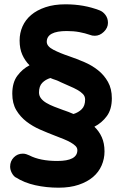

<svg xmlns="http://www.w3.org/2000/svg" viewBox="-20 -748 569 891"><path d="M86 -35Q94 -35 102 -32.5Q110 -30 116 -27Q166 -1 246 -1Q339 -1 339 -51Q339 -62 330.5 -70.5Q322 -79 308 -87Q294 -95 275.5 -102.5Q257 -110 236 -118Q202 -131 166.5 -146.5Q131 -162 102.5 -184Q74 -206 55.5 -237Q37 -268 37 -313Q37 -365 60.5 -396.5Q84 -428 117 -445Q96 -466 83.5 -494Q71 -522 71 -560Q71 -595 84.5 -625.5Q98 -656 124.5 -678.5Q151 -701 191 -714.5Q231 -728 284 -728Q370 -728 442 -700Q458 -694 469.5 -678.5Q481 -663 481 -642Q481 -619 462 -600.5Q443 -582 420 -582Q413 -582 408 -583Q403 -584 398 -586Q375 -594 348.5 -599Q322 -604 290 -604Q197 -604 197 -554Q197 -533 228 -517Q259 -501 301 -487Q336 -475 371 -460Q406 -445 434.5 -422.5Q463 -400 481 -368Q499 -336 499 -292Q499 -241 476 -209.5Q453 -178 418 -160Q440 -139 452.5 -111Q465 -83 465 -45Q465 -11 451.5 20Q438 51 411.5 73.5Q385 96 345 109.5Q305 123 252 123Q195 123 143.5 111.5Q92 100 53 75H52Q41 67 34 53Q27 39 27 25Q27 0 44 -17.5Q61 -35 86 -35ZM274 -237 280 -235Q287 -233 298 -228.5Q309 -224 321 -219Q344 -226 359.5 -241.5Q375 -257 375 -286Q375 -301 365 -311.5Q355 -322 339 -331Q323 -340 302.5 -348.5Q282 -357 261 -367L255 -370Q245 -375 235 -378Q225 -381 214 -386Q191 -379 176 -363.5Q161 -348 161 -319Q161 -304 170 -292Q179 -280 195 -270.5Q211 -261 231.5 -253Q252 -245 274 -237Z"/></svg>

Font: Varela Round Precious
Style: Bold
Weight: 700
Version: Version 1.000